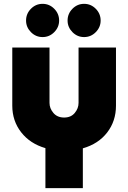

<svg xmlns="http://www.w3.org/2000/svg" viewBox="-20 -762 658 985"><path d="M213 203V-2Q134 -25 88.5 -83.5Q43 -142 43 -220V-518H234V-234Q234 -206 254 -182.5Q274 -159 309 -159Q344 -159 363.5 -182.5Q383 -206 383 -234V-518H575V-220Q575 -141 530 -82.5Q485 -24 405 -1V203ZM411.5 -571.8Q376.6 -571.8 351.6 -597.2Q326.7 -622.5 326.7 -656.6Q326.7 -691.6 351.6 -716.9Q376.6 -742.3 411.5 -742.3Q446.4 -742.3 471.4 -716.9Q496.3 -691.6 496.3 -656.6Q496.3 -622.5 471.4 -597.2Q446.4 -571.8 411.5 -571.8ZM198.5 -571.8Q163.6 -571.8 138.6 -597.2Q113.7 -622.5 113.7 -656.6Q113.7 -691.6 138.6 -716.9Q163.6 -742.3 198.5 -742.3Q233.4 -742.3 258.4 -716.9Q283.3 -691.6 283.3 -656.6Q283.3 -622.5 258.4 -597.2Q233.4 -571.8 198.5 -571.8Z"/></svg>

Font: MuseoModerno Black
Style: Regular
Weight: 900
Designer: Pablo Cosgaya, Héctor Gatti, Marcela Romero, and the Authors of The MuseoModerno Project.
Foundry: Omnibus-Type Team
Version: Version 1.001